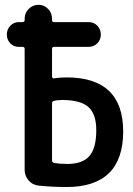

<svg xmlns="http://www.w3.org/2000/svg" viewBox="-20 -750 540 780"><path d="M191.4 -329.1V-98.6Q191.4 -89.8 200.2 -87.9Q223.6 -84 253.9 -84Q314.5 -84 342.8 -115.7Q371.1 -147.5 371.1 -220.7Q371.1 -287.1 338.9 -315.4Q306.6 -343.8 232.4 -343.8Q210.9 -343.8 198.2 -339.8Q191.4 -338.9 191.4 -329.1ZM56.6 -559.6Q35.2 -559.6 21.5 -574.2Q7.8 -588.9 7.8 -609.9Q7.8 -630.9 22 -645.5Q36.1 -660.2 56.6 -660.2H71.3Q80.1 -660.2 80.1 -668V-673.8Q80.1 -697.3 96.7 -713.9Q113.3 -730.5 136.2 -730.5Q159.2 -730.5 175.3 -713.9Q191.4 -697.3 191.4 -673.8V-668Q191.4 -660.2 200.2 -660.2H339.8Q361.3 -660.2 375.5 -645.5Q389.6 -630.9 389.6 -609.9Q389.6 -588.9 375.5 -574.2Q361.3 -559.6 339.8 -559.6H200.2Q191.4 -559.6 191.4 -551.8V-439.5Q191.4 -436.5 193.4 -433.6Q195.3 -430.7 198.2 -431.6Q221.7 -435.5 251 -435.5Q479.5 -435.5 480.5 -216.8Q480.5 9.8 250 9.8Q193.4 9.8 135.7 3.9Q111.3 1 95.7 -17.6Q80.1 -36.1 80.1 -60.5V-551.8Q80.1 -559.6 71.3 -559.6Z"/></svg>

Font: Rounded Mgen+ 1m medium
Style: Regular
Weight: 500
Designer: [Source Han Sans]
Ryoko NISHIZUKA  (kana & ideographs); Paul D. Hunt (Latin, Greek & Cyrillic); Wenlong ZHANG  (bopomofo
Version: Version 1.059.20150602